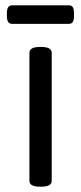

<svg xmlns="http://www.w3.org/2000/svg" viewBox="-20 -702 305 724"><path d="M91 -20V-503Q91 -525 131 -525H135Q175 -525 175 -503V-20Q175 2 135 2H131Q91 2 91 -20ZM6 -642V-652Q6 -668 11 -675Q16 -682 26 -682H239Q250 -682 254.5 -675Q259 -668 259 -652V-642Q259 -626 254.5 -619Q250 -612 239 -612H26Q16 -612 11 -619Q6 -626 6 -642Z"/></svg>

Font: Asap-Regular
Style: Regular
Weight: 400
Designer: Pablo Cosgaya
Foundry: Omnibus-Type
Version: Version 2.000; ttfautohint (v1.8)